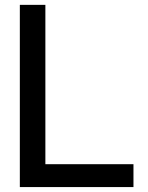

<svg xmlns="http://www.w3.org/2000/svg" viewBox="-20 -759 602 779"><path d="M164.1 -739.3V-92.8H521.5V0H60.5V-739.3Z"/></svg>

Font: RobotoJAA
Style: Medium
Weight: 500
Version: Version 2.05; 2016-11-05